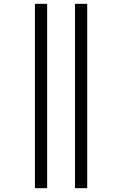

<svg xmlns="http://www.w3.org/2000/svg" viewBox="-20 -843 640 1006"><path d="M373 143V-823H437V143ZM163 143V-823H227V143Z"/></svg>

Font: Iosevka Curly Light Extended
Style: Regular
Weight: 300
Width: 7
Monospace: yes
Designer: Belleve Invis
Foundry: Belleve Invis
Version: Version 11.1.0; ttfautohint (v1.8.3)